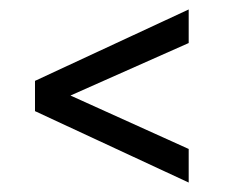

<svg xmlns="http://www.w3.org/2000/svg" viewBox="-20 -518 518 406"><path d="M379 -427 129 -316 379 -203V-132L54 -283V-347L379 -498Z"/></svg>

Font: Gupter
Style: Bold
Weight: 700
Designer: Octavio Pardo
Version: Version 1.000